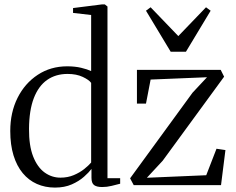

<svg xmlns="http://www.w3.org/2000/svg" viewBox="-20 -839 1069 870"><path d="M229 11Q184.5 11 147.2 -5.5Q110 -22 83 -54.5Q56 -87 41.2 -135Q26.5 -183 26.5 -245.5Q26.5 -329.5 59.5 -395.5Q92.5 -461.5 151 -500Q209.5 -538.5 284.5 -538.5Q319.5 -538.5 347.8 -531.8Q376 -525 393 -517V-771L311 -780.5V-802.5L441.5 -819H455L467 -809.5V-31.5H524.5V-6.5Q507.5 -2 486 3.2Q464.5 8.5 443 8.5Q418.5 8.5 406.5 -0.2Q394.5 -9 394.5 -33.5V-73.5Q383 -58 360.5 -38Q338 -18 305.2 -3.5Q272.5 11 229 11ZM254 -34Q287 -34 314.2 -45.5Q341.5 -57 361.8 -73.2Q382 -89.5 393 -102.5V-463.5Q383.5 -477 355 -490.5Q326.5 -504 286 -504Q232.5 -504 193.5 -476.8Q154.5 -449.5 133.2 -394.2Q112 -339 111.5 -255.5Q111 -179 130.2 -130Q149.5 -81 182 -57.5Q214.5 -34 254 -34ZM918 -489 662.5 -478.5 641.5 -369.5H600.5V-522.5H980L995.5 -491.5L717 -110.5L645.5 -33.5L914.5 -45L961 -165L1001.5 -159L981.5 0H586L569.5 -31L852.5 -419ZM753.5 -604.5 641.5 -790.5 662.5 -806 788 -675.5 913.5 -806 934.5 -790.5 822.5 -604.5Z"/></svg>

Font: Merriweather 96pt Light
Style: Regular
Weight: 300
Version: Version 2.100